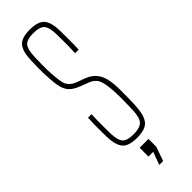

<svg xmlns="http://www.w3.org/2000/svg" viewBox="-255 -614 768 768"><g transform="rotate(-45 128.5 -230.5)"><path d="M126.5 5Q79.5 5 62 -16Q44.5 -37 43.5 -85Q43 -107 43 -133Q43 -159 44.5 -191H64.5Q63 -159.5 63.2 -134Q63.5 -108.5 63.5 -85Q64.5 -44 77.5 -29.5Q90.5 -15 126.5 -15Q162.5 -15 176.8 -29.5Q191 -44 192.5 -85Q193 -101 193.5 -117.5Q194 -134 194 -149.8Q194 -165.5 193.5 -179Q192 -228.5 183.2 -253.2Q174.5 -278 144.5 -289L110.5 -302Q82 -313 68.5 -328.8Q55 -344.5 50.5 -371.2Q46 -398 44.5 -442Q44 -461.5 44.5 -478Q45 -494.5 45.5 -514Q47 -563 64.2 -584Q81.5 -605 128.5 -605Q176 -605 193.5 -584Q211 -563 211.5 -514Q211.5 -493 211.8 -467.8Q212 -442.5 210.5 -410H190.5Q191.5 -431 191.8 -449Q192 -467 191.8 -483Q191.5 -499 191.5 -514Q191 -556 177.8 -570.5Q164.5 -585 128.5 -585Q92.5 -585 79.8 -570.5Q67 -556 65.5 -514Q65 -493 64.5 -476.5Q64 -460 64.5 -442Q66 -394 72.2 -365.5Q78.5 -337 111.5 -324L146.5 -311Q182.5 -297.5 198.5 -268.2Q214.5 -239 214.5 -179Q214.5 -157.5 214.2 -132.2Q214 -107 212.5 -85Q209.5 -37 191.8 -16Q174 5 126.5 5ZM112.5 144 132.5 90H105.5V40H155.5V84L134.5 144Z"/></g></svg>

Font: Big Shoulders Thin
Style: Regular
Weight: 100
Designer: Patric King
Foundry: XO Type Co
Version: Version 2.002